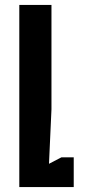

<svg xmlns="http://www.w3.org/2000/svg" viewBox="-20 -756 342 776"><path d="M58 0H278V-120H228L178 -94L188 -314V-736H58Z"/></svg>

Font: Pescante Normal
Style: Regular
Weight: 400
Designer: Ariel Martín Pérez
Foundry: Tunera Type Foundry
Version: Version 1.000;FEAKit 1.0